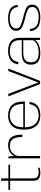

<svg xmlns="http://www.w3.org/2000/svg" viewBox="1382 -2148 772 3577"><g transform="rotate(-90 1768.5 -360.0)"><path d="M333.5 5.5Q384.5 5.5 431 -6.5V-38Q390.5 -26 347 -26Q293 -26 263.2 -49Q233.5 -72 233.5 -138.5V-557.5H486V-590H233.5V-726H189.5V-590H18V-557.5H189.5V-126.5Q189.5 -49 230.2 -21.8Q271 5.5 333.5 5.5Z M1003.5 -331H1048Q1048 -470.5 1001.8 -533Q955.5 -595.5 855.5 -595.5Q750.5 -595.5 691.5 -539.8Q632.5 -484 632.5 -406.5L650.5 -386Q650.5 -456 700.8 -509.5Q751 -563 842.5 -563Q922.5 -563 963 -510.2Q1003.5 -457.5 1003.5 -331ZM607 0H650.5V-448.5L642.5 -590H607Z M1405 4.5V-26Q1301.5 -26 1243 -94.5Q1184 -162.5 1184 -297.5Q1184 -440.5 1246 -503Q1308 -565 1405 -565Q1504.5 -565 1563 -505Q1618.5 -446.5 1621 -313H1176.5V-283H1664.5Q1665.5 -292 1665.5 -300.5Q1665.5 -453 1598 -524.5Q1529.5 -596 1405 -596Q1284.5 -596 1213 -524Q1141 -452 1141 -298Q1141 -151.5 1210 -73Q1278 4.5 1405 4.5ZM1405 -26V4.5Q1478 4.5 1533 -17.5Q1588 -39 1619.5 -86Q1650 -132.5 1658 -192L1618 -202.5Q1610.5 -151 1585.5 -107.5Q1560 -64.5 1512 -45Q1464 -26 1405 -26Z M1990.5 0H2049L2279 -591.5H2233L2021 -33.5H2019.5L1808 -591.5H1761Z M2569 4.5Q2626.5 4.5 2669.2 -5.8Q2712 -16 2741.5 -32Q2771 -48 2788.2 -65.2Q2805.5 -82.5 2811 -96.5L2813.5 0H2852V-383Q2852 -457 2822 -503.8Q2792 -550.5 2736.5 -573Q2681 -595.5 2604 -595.5Q2554.5 -595.5 2512.5 -584.8Q2470.5 -574 2438.5 -552Q2406.5 -530 2385.8 -495.2Q2365 -460.5 2357.5 -412L2401 -401Q2409 -457.5 2435.8 -493.5Q2462.5 -529.5 2505.2 -546.8Q2548 -564 2604 -564Q2666.5 -564 2712 -544.5Q2757.5 -525 2782.8 -485.5Q2808 -446 2808 -384.5V-340.5H2565Q2521 -340.5 2482 -332.8Q2443 -325 2413.8 -306Q2384.5 -287 2368 -254Q2351.5 -221 2351.5 -170Q2351.5 -118 2368.2 -84Q2385 -50 2414.8 -30.5Q2444.5 -11 2483.8 -3.2Q2523 4.5 2569 4.5ZM2576.5 -26Q2540.5 -26 2508 -32.2Q2475.5 -38.5 2450.2 -54.5Q2425 -70.5 2410.5 -98.8Q2396 -127 2396 -171Q2396 -214.5 2410.8 -242.5Q2425.5 -270.5 2450.5 -285.8Q2475.5 -301 2507.2 -307Q2539 -313 2572.5 -313H2807.5V-133Q2797.5 -108 2769 -83Q2740.5 -58 2692.5 -42Q2644.5 -26 2576.5 -26Z M3229.5 4.5Q3349.5 4.5 3410 -35.2Q3470.5 -75 3470.5 -145Q3470.5 -229.5 3402.2 -260.8Q3334 -292 3238 -313.5Q3148.5 -334 3087.2 -359.8Q3026 -385.5 3026 -448Q3026 -500.5 3073.8 -532.8Q3121.5 -565 3217 -565Q3314.5 -565 3366.8 -525.5Q3419 -486 3427 -409L3466 -422Q3456 -511 3393.8 -553.2Q3331.5 -595.5 3217.5 -595.5Q3104.5 -595.5 3043.5 -556Q2982.5 -516.5 2982.5 -448Q2982.5 -368.5 3046.8 -336.5Q3111 -304.5 3205.5 -282.5Q3297.5 -261.5 3362 -235.8Q3426.5 -210 3426.5 -142.5Q3426.5 -92 3378.5 -59.2Q3330.5 -26.5 3230 -26.5Q3133.5 -26.5 3078.2 -66.2Q3023 -106 3015.5 -194.5L2976 -181.5Q2987 -81 3051.8 -38.2Q3116.5 4.5 3229.5 4.5Z"/></g></svg>

Font: Anybody SemiExpanded ExtraLight
Style: Regular
Weight: 250
Width: 6
Version: Version 1.113;gftools[0.9.25]